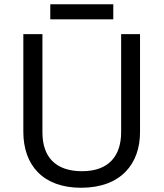

<svg xmlns="http://www.w3.org/2000/svg" viewBox="-20 -875 771 905"><path d="M514 -855H217V-784H514ZM640 -252V-714H551V-252C551 -144 496 -68 367 -68C242 -68 180 -135 180 -251V-714H90V-254C90 -95 184 10 362 10C551 10 640 -104 640 -252Z"/></svg>

Font: Noto Sans Lycian
Style: Regular
Weight: 400
Designer: Monotype Design Team
Foundry: Monotype Imaging Inc.
Version: Version 2.002